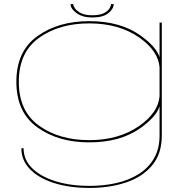

<svg xmlns="http://www.w3.org/2000/svg" viewBox="-20 -695 946 944"><path d="M420.5 229Q322 229 246.2 205Q170.5 181 127.8 137.2Q85 93.5 85 34H96Q96 91 138.5 132.5Q181 174 254.2 196.5Q327.5 219 420.5 219Q490 219 552 205Q614 191 661.8 161Q709.5 131 737 84Q764.5 37 764.5 -29V-172.5Q749.5 -122 670 -65Q571.5 5 418.5 5Q266.5 5 163.5 -69Q60.5 -143 60.5 -293Q60.5 -443 163.5 -517Q266.5 -591 418.5 -591Q571.5 -591 670 -521Q749.5 -464 764.5 -413.5V-584H775.5V-28Q775.5 61 728 118Q680.5 175 600 202Q519.5 229 420.5 229ZM764.5 -364Q758 -444.5 665.5 -510Q565.5 -580 418.5 -580Q271.5 -580 172 -509Q72.5 -438 72.5 -293Q72.5 -148 172 -77Q271.5 -6 418.5 -6Q565.5 -6 665.5 -76.5Q758 -141.5 764.5 -222ZM433 -609Q386 -609 356.5 -630.5Q327 -652 327 -675H340Q340 -666.5 349 -653.5Q358 -640.5 378.5 -630.2Q399 -620 433 -620Q469.5 -620 489.8 -630Q510 -640 518 -653Q526 -666 526 -675H539Q539 -652 513 -630.5Q487 -609 433 -609Z"/></svg>

Font: Anybody UltraExpanded Thin
Style: Regular
Weight: 100
Width: 9
Designer: Tyler Finck
Foundry: Etcetera Type Company
Version: Version 1.010; ttfautohint (v1.8.3) -l 8 -r 50 -G 200 -x 14 